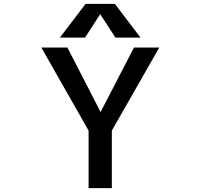

<svg xmlns="http://www.w3.org/2000/svg" viewBox="-20 -979 1040 1000"><path d="M502 -905.3 422.9 -783.2H292L425.8 -959H578.1L711.9 -783.2H581.1ZM503.9 -395.5 677.7 -731.4H809.6L562.5 -298.8V1H441.4V-298.8L195.3 -731.4H331.1Z"/></svg>

Font: Gen Shin Gothic Monospace Medium
Style: Regular
Weight: 500
Designer: [Source Han Sans]
Ryoko NISHIZUKA  (kana & ideographs); Paul D. Hunt (Latin, Greek & Cyrillic); Wenlong ZHANG  (bopomofo
Version: Version 1.002.20150607